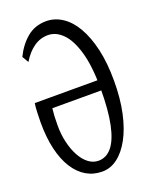

<svg xmlns="http://www.w3.org/2000/svg" viewBox="-155 -837 787 1004"><g transform="rotate(-20 238.5 -335.0)"><path d="M21 -266.6Q21 -293.9 22.5 -324.5Q23.9 -355 26.9 -372.6H408.2L409.2 -315.9H104Q101.6 -293.5 100.3 -272.9Q99.1 -252.4 99.1 -220.7Q99.1 -172.4 109.1 -128.7Q119.1 -85 137.5 -50.3Q155.8 -15.6 181.6 4.6Q207.5 24.9 238.3 24.9Q281.7 24.9 312.5 -12.2Q343.3 -49.3 359.9 -127.2Q376.5 -205.1 376.5 -327.6Q376.5 -451.2 353.8 -529.8Q331.1 -608.4 293.9 -645.8Q256.8 -683.1 212.4 -683.1Q168.9 -683.1 132.8 -657.5Q96.7 -631.8 69.3 -585.9L48.3 -621.6Q77.6 -681.6 122.1 -718.3Q166.5 -754.9 228.5 -754.9Q275.9 -754.9 317.6 -727.5Q359.4 -700.2 390.1 -647.2Q420.9 -594.2 438.7 -517.6Q456.5 -440.9 456.5 -340.8Q456.5 -242.7 439.5 -163.8Q422.4 -85 392.1 -29.5Q361.8 25.9 322.5 55.4Q283.2 85 237.3 85Q189 85 149.2 61.8Q109.4 38.6 80.6 -6.6Q51.8 -51.8 36.4 -117.2Q21 -182.6 21 -266.6Z"/></g></svg>

Font: Scarab Serif
Style: Regular
Weight: 400
Designer: John Roberts
Foundry: Scarab
Version: 1.0